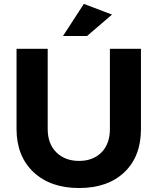

<svg xmlns="http://www.w3.org/2000/svg" viewBox="-20 -948 800 975"><path d="M299.8 -765.1 405.8 -928.2 548.8 -874 421.9 -765.1ZM64 -293V-700.2H222.2V-293Q222.2 -217.8 266.1 -174.3Q310.1 -130.9 381.3 -130.9Q452.6 -130.9 495.6 -174.3Q538.1 -217.8 538.1 -293V-700.2H695.8V-293Q695.8 -153.3 611.3 -73.2Q526.9 6.8 381.3 6.8Q235.8 6.8 149.9 -74.2Q64 -155.3 64 -293Z"/></svg>

Font: TruenoSBd
Style: Demi
Weight: 600
Designer: Julieta Ulanovsky
Foundry: Julieta Ulanovsky
Version: Version 3.001b